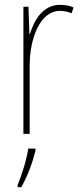

<svg xmlns="http://www.w3.org/2000/svg" viewBox="-20 -555 336 796"><path d="M229 -535C157 -535 121 -470 104 -414H102L98 -527H77V0H103V-283C103 -394 145 -510 229 -510C248 -510 264 -505 277 -500L285 -524C268 -532 248 -535 229 -535ZM127 70V61H97C92 102 68 178 53 212V221H68C95 175 115 118 127 70Z"/></svg>

Font: Noto Sans Malayalam Condensed Thin
Style: Regular
Weight: 100
Width: 3
Designer: Jelle Bosma - Monotype Design Team
Foundry: Monotype Imaging Inc.
Version: Version 2.104